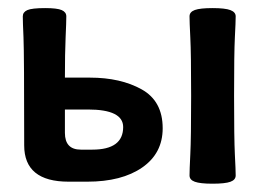

<svg xmlns="http://www.w3.org/2000/svg" viewBox="-20 -440 653 465"><path d="M203.6 -77.6Q278.3 -77.6 278.3 -132.3Q278.3 -174.8 192.9 -174.8H137.2V-118.2Q137.2 -77.6 175.8 -77.6ZM191.4 0H146Q38.6 0 38.6 -87.9Q38.6 -311 36.9 -349.1Q35.2 -387.2 35.2 -400.4Q35.2 -410.6 46.1 -415.5Q57.1 -420.4 89.4 -420.4Q118.7 -420.4 129.6 -415.5Q140.6 -410.6 140.6 -400.4Q140.6 -387.2 138.9 -349.1Q137.2 -311 137.2 -252H197.8Q272 -252 323 -223.6Q374 -195.3 374 -129.4Q374 -68.8 324.5 -34.4Q274.9 0 191.4 0ZM494.6 4.9Q464.8 4.9 451.9 0.2Q439 -4.4 439 -15.1Q439 -27.8 440.9 -66.2Q442.9 -104.5 442.9 -208Q442.9 -311 440.9 -349.1Q439 -387.2 439 -400.4Q439 -411.1 451.9 -415.8Q464.8 -420.4 494.6 -420.4Q525.4 -420.4 538.1 -415.5Q550.8 -410.6 550.8 -400.4Q550.8 -387.2 548.8 -349.1Q546.9 -311 546.9 -208Q546.9 -104.5 548.8 -66.2Q550.8 -27.8 550.8 -15.1Q550.8 -4.4 538.1 0.2Q525.4 4.9 494.6 4.9Z"/></svg>

Font: ALMAS
Style: Bold
Weight: 700
Designer: ALMAS Font/ by Husham Jawad Kadhim, derived from the Bainsely font by/ Paul James MIller
Foundry: High-Logic / Made with FontCreator
Version: Version 1.411;September 19, 2021;FontCreator 14.0.0.2814 32-